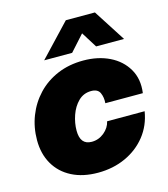

<svg xmlns="http://www.w3.org/2000/svg" viewBox="-111 -823 806 922"><g transform="rotate(-15 291.5 -362.0)"><path d="M263.2 11.7Q188 11.7 133.3 -16.4Q78.6 -44.4 49.1 -95.5Q19.5 -146.5 19.5 -214.8Q19.5 -278.3 41.5 -334.7Q63.5 -391.1 104.5 -434.6Q145.5 -478 203.4 -502.7Q261.2 -527.3 332.5 -527.3Q405.3 -527.3 461.9 -499.8Q518.6 -472.2 548.3 -421.4Q578.1 -370.6 568.8 -301.8H382.3Q384.8 -330.6 374.5 -353.3Q364.3 -376 331.5 -376Q293.5 -376 267.3 -350.1Q241.2 -324.2 228 -285.9Q214.8 -247.6 214.8 -210Q214.8 -139.6 272 -139.6Q306.6 -139.6 334 -162.1Q361.3 -184.6 368.2 -215.8H554.7Q543.5 -147 502.9 -95.9Q462.4 -44.9 400.4 -16.6Q338.4 11.7 263.2 11.7ZM291 -576.7H152.3V-577.1L302.2 -735.8H446.8L548.8 -577.1V-576.7H410.2L361.3 -654.8Z"/></g></svg>

Font: Inter Display Black
Style: Italic
Weight: 900
Italic angle: -9.39999°
Designer: Rasmus Andersson
Foundry: rsms
Version: Version 4.000;git-a52131595